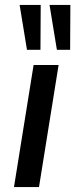

<svg xmlns="http://www.w3.org/2000/svg" viewBox="-20 -763 307 783"><path d="M37 0 117 -498H219L139 0ZM212 -560 182 -743H267L266 -560ZM90 -560 60 -743H146L145 -560Z"/></svg>

Font: Nunito Sans 7pt Condensed SemiBold
Style: Italic
Weight: 600
Width: 3
Italic angle: -9°
Designer: Vernon Adams
Foundry: Vernon Adams
Version: Version 3.101;gftools[0.9.27]